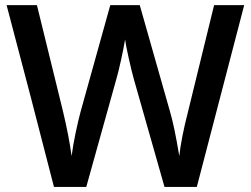

<svg xmlns="http://www.w3.org/2000/svg" viewBox="-20 -734 986 754"><path d="M752.9 0H626L504.9 -425.8Q497.1 -453.6 485.4 -506.1Q473.6 -558.6 471.2 -579.1Q466.3 -547.9 455.3 -498Q444.3 -448.2 437 -423.8L318.8 0H191.9L99.6 -357.4L5.9 -713.9H125L227.1 -297.9Q251 -197.8 261.2 -121.1Q266.6 -162.6 277.3 -213.9Q288.1 -265.1 296.9 -296.9L413.1 -713.9H528.8L647.9 -294.9Q665 -236.8 684.1 -121.1Q691.4 -190.9 719.2 -298.8L820.8 -713.9H939Z"/></svg>

Font: f1_25643          
Style: Regular
Weight: 600
Foundry: Ascender Corporation
Version: Version 1.10